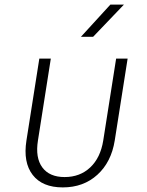

<svg xmlns="http://www.w3.org/2000/svg" viewBox="-20 -805 640 835"><path d="M253 10Q164 10 122 -44.5Q80 -99 95 -194L151 -550H201L145 -194Q133 -119 164 -77Q195 -35 261 -35Q328 -35 372.5 -77Q417 -119 429 -194L485 -550H535L479 -194Q464 -100 403.5 -45Q343 10 253 10ZM332 -645 460 -785H519L385 -645Z"/></svg>

Font: NKDuy Mono Thin
Style: Italic
Weight: 100
Italic angle: -9°
Monospace: yes
Designer: NKDuy
Foundry: NKDuy
Version: Version 2.251; ttfautohint (v1.8.4.7-5d5b)